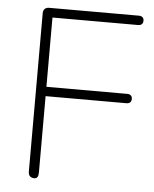

<svg xmlns="http://www.w3.org/2000/svg" viewBox="-52 -749 639 798"><g transform="rotate(5 268.0 -349.5)"><path d="M121 6Q109 6 102.5 -0.5Q96 -7 96 -19V-680Q96 -692 102.5 -698.5Q109 -705 121 -705H495Q505 -705 510.5 -700Q516 -695 516 -686Q516 -676 510.5 -671Q505 -666 495 -666H138V-377H475Q485 -377 490.5 -372Q496 -367 496 -358Q496 -348 490.5 -343Q485 -338 475 -338H138V-19Q138 6 121 6Z"/></g></svg>

Font: Nunito ExtraLight ExtraLight
Style: Regular
Weight: 250
Version: Version 3.602